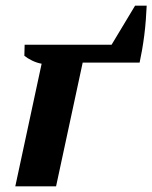

<svg xmlns="http://www.w3.org/2000/svg" viewBox="-20 -658 538 678"><path d="M374 -500 457 -638H498Q497 -616 495 -588.5Q493 -561 489.5 -533.5Q486 -506 481.5 -480.5Q477 -455 473 -437H272L178 0H34L127 -433Q110 -436 93.5 -444Q77 -452 66 -461L67 -500Z"/></svg>

Font: PT Serif
Style: Bold Italic
Weight: 700
Italic angle: -12°
Designer: A.Korolkova, O.Umpeleva, V.Yefimov
Foundry: ParaType Ltd
Version: Version 1.000W OFL